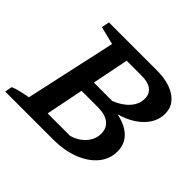

<svg xmlns="http://www.w3.org/2000/svg" viewBox="-169 -853 1043 1043"><g transform="rotate(45 352.5 -332.0)"><path d="M-13 0 -5 -42Q14 -50 38 -56Q62 -62 100 -69L215 -593L111 -619L120 -664H489Q548 -664 592.5 -648Q637 -632 662 -602Q687 -572 687 -529Q687 -481 658 -440.5Q629 -400 578 -372.5Q527 -345 461 -335L464 -351Q555 -341 602 -302.5Q649 -264 649 -201Q649 -143 611.5 -97.5Q574 -52 507.5 -26Q441 0 354 0ZM234 -79H406Q456 -93 487 -128Q518 -163 518 -207Q518 -250 488 -273Q458 -296 405 -296H210L225 -375H435Q490 -397 520.5 -432Q551 -467 551 -509Q551 -546 525 -565.5Q499 -585 451 -585H335Z"/></g></svg>

Font: Piazzolla Thin
Style: Bold Italic
Weight: 700
Italic angle: -11.3°
Version: Version 2.005